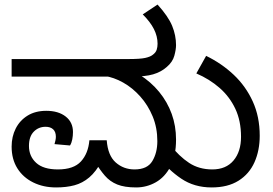

<svg xmlns="http://www.w3.org/2000/svg" viewBox="-20 -810 1196 842"><path d="M226 12Q170 12 125.5 -10Q81 -32 56 -72Q31 -112 31 -167Q31 -211 49 -246.5Q67 -282 101 -303Q135 -324 183 -324Q236 -324 268 -299Q300 -274 300 -231Q300 -215 297 -199Q294 -183 287 -172L219 -178Q221 -184 223 -193.5Q225 -203 225 -210Q225 -232 213 -243Q201 -254 180 -254Q149 -254 128 -232.5Q107 -211 107 -170Q107 -125 138.5 -96Q170 -67 234 -67Q303 -67 335 -102Q367 -137 372 -195H448Q453 -128 487.5 -97.5Q522 -67 570 -67Q626 -67 648 -103.5Q670 -140 670 -191Q670 -250 649.5 -299.5Q629 -349 595 -387Q561 -425 520 -448Q479 -471 438 -477L591 -483Q642 -451 678 -407Q714 -363 733 -310.5Q752 -258 752 -198Q752 -126 727.5 -79.5Q703 -33 663 -10.5Q623 12 577 12Q526 12 494 -1Q462 -14 440 -39.5Q418 -65 396 -101L427 -105Q401 -57 371.5 -32Q342 -7 306.5 2.5Q271 12 226 12ZM31 -474V-551H541Q595 -551 617 -556Q639 -561 649 -569Q663 -579 667 -591.5Q671 -604 671 -618Q671 -651 655 -682.5Q639 -714 606 -747L671 -790Q718 -738 735 -696.5Q752 -655 752 -612Q752 -593 744.5 -565.5Q737 -538 711 -516Q686 -494 651.5 -484Q617 -474 559 -474ZM908 12Q832 12 775 -26.5Q718 -65 673 -123L724 -177Q766 -124 809.5 -95.5Q853 -67 911 -67Q971 -67 1004 -106Q1037 -145 1037 -210Q1037 -280 1012 -333Q987 -386 943 -424.5Q899 -463 841 -488L884 -565Q952 -532 1005 -482Q1058 -432 1088.5 -365Q1119 -298 1119 -215Q1119 -150 1096 -98.5Q1073 -47 1026 -17.5Q979 12 908 12Z"/></svg>

Font: ukannada15
Style: Book
Weight: 400
Designer: Jelle Bosma - Monotype Design Team
Foundry: Monotype Imaging Inc.
Version: Version 2.003